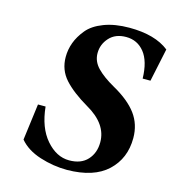

<svg xmlns="http://www.w3.org/2000/svg" viewBox="-108 -797 820 903"><g transform="rotate(15 302.5 -346.0)"><path d="M66 -70 89 -247H126Q136 -146 186 -88.5Q236 -31 298 -31Q356 -31 387 -65Q418 -99 418 -151Q418 -240 315 -299Q238 -344 197.5 -389Q157 -434 157 -497Q157 -533 169.5 -567Q182 -601 209 -634Q236 -667 288.5 -687Q341 -707 412 -707Q537 -707 605 -653L571 -492H533Q531 -576 497 -618.5Q463 -661 408 -661Q356 -661 326.5 -628.5Q297 -596 297 -553Q297 -513 327 -482Q357 -451 412 -420Q489 -377 526 -327Q563 -277 563 -210Q563 -111 496.5 -48.5Q430 14 300 15Q233 15 167.5 -6Q102 -27 66 -70Z"/></g></svg>

Font: Heuristica
Style: Bold Italic
Weight: 700
Italic angle: -13°
Version: Version 1.0.2